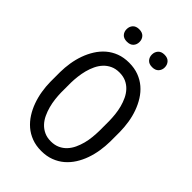

<svg xmlns="http://www.w3.org/2000/svg" viewBox="-263 -1008 1125 1125"><g transform="rotate(45 300.0 -445.5)"><path d="M547.4 -314.5Q546.9 -276.4 540.8 -237.5Q534.7 -198.7 522 -162.6Q509.3 -126.5 489.5 -95.2Q469.7 -64 442.4 -40.5Q415 -17.1 379.6 -3.7Q344.2 9.8 300.3 9.8Q256.3 9.8 220.9 -3.7Q185.5 -17.1 158.2 -40.5Q130.9 -64 110.8 -95.5Q90.8 -127 77.9 -163.1Q64.9 -199.2 58.6 -237.8Q52.2 -276.4 51.8 -314.5V-395.5Q52.2 -433.6 58.3 -472.4Q64.5 -511.2 77.4 -547.4Q90.3 -583.5 110.1 -615Q129.9 -646.5 157.2 -670.2Q184.6 -693.8 220 -707.3Q255.4 -720.7 299.3 -720.7Q343.3 -720.7 378.9 -707.3Q414.6 -693.8 441.9 -670.4Q469.2 -647 489 -615.5Q508.8 -584 521.7 -547.9Q534.7 -511.7 540.8 -472.7Q546.9 -433.6 547.4 -395.5ZM458 -396.5Q457.5 -421.9 454.6 -449.5Q451.7 -477.1 444.6 -504.2Q437.5 -531.2 425.8 -555.9Q414.1 -580.6 396.5 -599.4Q378.9 -618.2 355 -629.2Q331.1 -640.1 299.3 -640.1Q268.1 -640.1 244.1 -628.9Q220.2 -617.7 202.6 -598.9Q185.1 -580.1 173.3 -555.4Q161.6 -530.8 154.5 -503.7Q147.5 -476.6 144.3 -449Q141.1 -421.4 140.6 -396.5V-314.5Q141.1 -289.6 144.3 -261.7Q147.5 -233.9 154.8 -206.8Q162.1 -179.7 173.8 -154.8Q185.5 -129.9 203.1 -111.1Q220.7 -92.3 244.6 -81.1Q268.6 -69.8 300.3 -69.8Q332 -69.8 356.2 -81.1Q380.4 -92.3 397.7 -111.1Q415 -129.9 426.5 -154.5Q438 -179.2 445.1 -206.3Q452.1 -233.4 454.8 -261.2Q457.5 -289.1 458 -314.5ZM149.4 -849.1Q149.4 -871.1 162.8 -886Q176.3 -900.9 202.6 -900.9Q229 -900.9 242.7 -886Q256.3 -871.1 256.3 -849.1Q256.3 -827.1 242.7 -812.5Q229 -797.9 202.6 -797.9Q176.3 -797.9 162.8 -812.5Q149.4 -827.1 149.4 -849.1ZM359.4 -848.1Q359.4 -870.1 372.8 -885.3Q386.2 -900.4 412.6 -900.4Q439 -900.4 452.6 -885.3Q466.3 -870.1 466.3 -848.1Q466.3 -826.7 452.6 -811.8Q439 -796.9 412.6 -796.9Q386.2 -796.9 372.8 -811.8Q359.4 -826.7 359.4 -848.1Z"/></g></svg>

Font: Roboto Mono
Style: Regular
Weight: 400
Designer: Google
Version: Version 2.000985; 2015; ttfautohint (v1.3)